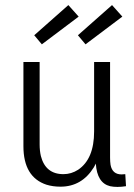

<svg xmlns="http://www.w3.org/2000/svg" viewBox="-20 -735 534 764"><path d="M447.3 8.8Q462.9 8.8 481.4 5.9L478.5 -42Q471.7 -41 463.9 -41Q426.8 -41 419.9 -79.1Q418 -91.8 418 -108.4V-488.3H354.5V-211.9Q354.5 -102.5 291 -59.6Q263.7 -42 232.4 -42Q161.1 -42 142.6 -114.3Q137.7 -135.7 137.7 -160.2V-488.3H73.2V-153.3Q73.2 -30.3 165 0Q190.4 7.8 220.7 7.8Q305.7 7.8 353.5 -69.3Q357.4 -77.1 361.3 -84Q366.2 -6.8 418 5.9Q431.6 8.8 447.3 8.8ZM293 -668.9 252 -714.8 116.2 -594.7 146.5 -558.6ZM466.8 -668.9 425.8 -714.8 290 -594.7 320.3 -558.6Z"/></svg>

Font: Yaldevi Colombo
Style: Regular
Weight: 400
Designer: Sol Matas, Denzil Rajitha, Kosala Senevirathne and Pathum Egodawatta
Foundry: Mooniak
Version: Version 1.020 ; ttfautohint (v1.6)